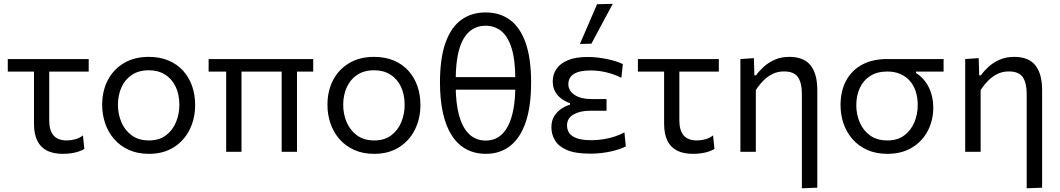

<svg xmlns="http://www.w3.org/2000/svg" viewBox="-20 -812 5668 1027"><path d="M315.8 10.9Q264.9 10.9 230.6 -6.7Q196.4 -24.4 179.1 -60.1Q161.8 -95.9 161.8 -150.5Q161.8 -194 161.8 -236.6Q161.8 -279.2 161.8 -320Q161.8 -360.7 161.8 -398.9Q161.8 -437 161.8 -471.8H243.3Q243.3 -395.9 243.3 -320.3Q243.3 -244.7 243.3 -168.7Q243.3 -114.8 266.2 -87.8Q289.1 -60.8 338.2 -60.8Q359.9 -60.8 383.1 -67.2Q406.2 -73.7 423.6 -87.8L431.1 -15.6Q420 -8.2 402.7 -2.2Q385.4 3.9 363.5 7.4Q341.7 10.9 315.8 10.9ZM21.6 -429.1V-496.2H454.5V-429.1Q397.3 -429.1 339.4 -429.1Q281.5 -429.1 227 -429.1H174.6Z M777 10.9Q715.7 10.9 669 -10.3Q622.2 -31.5 590.5 -68.1Q558.8 -104.7 542.6 -152Q526.5 -199.2 526.5 -251Q526.5 -325.3 556.6 -383.2Q586.8 -441.2 642.8 -474.5Q698.7 -507.8 775.7 -507.8Q835 -507.8 881.1 -488.4Q927.1 -469 959.1 -434Q991 -398.9 1007.4 -352.2Q1023.8 -305.5 1023.8 -251Q1023.8 -177.3 994 -117.9Q964.2 -58.6 908.8 -23.8Q853.3 10.9 777 10.9ZM776.8 -60.8Q831.5 -60.8 867.5 -88Q903.6 -115.2 921.5 -158.6Q939.4 -201.9 939.4 -251Q939.4 -306.9 919.5 -348.5Q899.5 -390.1 862.9 -413.1Q826.4 -436.1 776.5 -436.1Q722.5 -436.1 685.5 -411.5Q648.5 -386.9 629.7 -344.8Q610.8 -302.8 610.8 -251Q610.8 -201.9 629.2 -158.6Q647.6 -115.2 684.5 -88Q721.4 -60.8 776.8 -60.8Z M1095.9 -429.1V-496.2H1655.4V-429.1Q1605.3 -429.1 1554.4 -429.1Q1503.6 -429.1 1455.6 -429.1H1221ZM1189.8 0Q1189.8 -55.3 1189.8 -107.2Q1189.8 -159.1 1189.8 -220.3V-268.8Q1189.8 -312.9 1189.8 -350.6Q1189.8 -388.3 1189.8 -422.2Q1189.8 -456 1189.8 -488.5H1271.8Q1271.8 -440 1271.8 -388.4Q1271.8 -336.9 1271.8 -280.4V-216.7Q1271.8 -158.6 1271.8 -106.6Q1271.8 -54.5 1271.8 0ZM1486.6 0Q1486.6 -25.8 1486.6 -56.2Q1486.6 -86.7 1486.6 -120.3Q1486.6 -153.9 1486.6 -189.7Q1486.6 -221.9 1486.6 -254.7Q1486.6 -287.4 1486.6 -323.3Q1486.6 -359.2 1486.6 -399.9Q1486.6 -440.6 1486.6 -488.5H1568.6V-195.3Q1568.6 -163.4 1568.6 -131.3Q1568.6 -99.2 1568.6 -66.5Q1568.6 -33.9 1568.6 0Z M1982 10.9Q1920.7 10.9 1874 -10.3Q1827.2 -31.5 1795.5 -68.1Q1763.8 -104.7 1747.6 -152Q1731.5 -199.2 1731.5 -251Q1731.5 -325.3 1761.6 -383.2Q1791.8 -441.2 1847.8 -474.5Q1903.7 -507.8 1980.7 -507.8Q2040 -507.8 2086.1 -488.4Q2132.1 -469 2164.1 -434Q2196 -398.9 2212.4 -352.2Q2228.8 -305.5 2228.8 -251Q2228.8 -177.3 2199 -117.9Q2169.2 -58.6 2113.8 -23.8Q2058.3 10.9 1982 10.9ZM1981.8 -60.8Q2036.5 -60.8 2072.5 -88Q2108.6 -115.2 2126.5 -158.6Q2144.4 -201.9 2144.4 -251Q2144.4 -306.9 2124.5 -348.5Q2104.5 -390.1 2067.9 -413.1Q2031.4 -436.1 1981.5 -436.1Q1927.5 -436.1 1890.5 -411.5Q1853.5 -386.9 1834.7 -344.8Q1815.8 -302.8 1815.8 -251Q1815.8 -201.9 1834.2 -158.6Q1852.6 -115.2 1889.5 -88Q1926.4 -60.8 1981.8 -60.8Z M2579.5 10.8Q2519.3 10.8 2473.4 -14.3Q2427.4 -39.3 2396.3 -87.9Q2365.1 -136.6 2349.3 -207.8Q2333.4 -279 2333.4 -371Q2333.4 -500.6 2363 -583.4Q2392.6 -666.2 2447.4 -705.9Q2502.2 -745.5 2577.5 -745.5Q2654.7 -745.5 2709 -704.8Q2763.4 -664 2792.2 -581.1Q2820.9 -498.2 2820.9 -371Q2820.9 -242.8 2791.8 -158Q2762.7 -73.2 2708.5 -31.2Q2654.3 10.8 2579.5 10.8ZM2578.3 -60.1Q2655.5 -60.1 2695.9 -135.5Q2736.4 -210.9 2736.4 -353.3V-384.8Q2736.4 -491 2716.5 -554.5Q2696.5 -617.9 2660.9 -646.1Q2625.3 -674.3 2578.4 -674.3Q2526.8 -674.3 2490.9 -643.3Q2454.9 -612.2 2436.3 -548.1Q2417.6 -484 2417.6 -384.8V-353.8Q2417.6 -259.2 2435.9 -193.6Q2454.2 -128 2490 -94Q2525.8 -60.1 2578.3 -60.1ZM2365.4 -332.2V-399.3H2790.7V-332.2Z M3135.7 9.9Q3056.2 9.9 3011.2 -10.2Q2966.1 -30.2 2947.8 -62.5Q2929.4 -94.7 2929.4 -130.7Q2929.4 -167.9 2945.8 -192.7Q2962.1 -217.5 2985.3 -232.1Q3008.6 -246.7 3029.1 -252.1V-260.1Q3007 -267.4 2985.5 -282.2Q2964.1 -297 2950.3 -320.4Q2936.6 -343.9 2936.6 -377.2Q2936.6 -413.8 2956.4 -443.2Q2976.2 -472.7 3017.6 -490Q3058.9 -507.3 3123.6 -507.3Q3150.1 -507.3 3176.9 -504.1Q3203.7 -501 3228.8 -495.7Q3253.9 -490.5 3275.1 -483.6Q3296.4 -476.8 3311.6 -469.2L3303.7 -395.9Q3274.9 -410.4 3246.1 -419.1Q3217.4 -427.7 3190.3 -431.5Q3163.2 -435.2 3138.6 -435.2Q3080.1 -435.2 3050.1 -416.7Q3020.1 -398.2 3020.1 -361.2Q3020.1 -327.6 3052.8 -304.8Q3085.4 -282 3147.2 -282Q3168.8 -282 3187.7 -282Q3206.6 -282 3224.4 -282V-219.6Q3203.7 -219.6 3182.7 -219.6Q3161.8 -219.6 3135.5 -219.6Q3082.4 -219.6 3047.7 -199.7Q3013 -179.8 3013 -140.7Q3013 -118.6 3024.8 -100.8Q3036.5 -83 3065.1 -72.6Q3093.7 -62.1 3144.4 -62.1Q3178.6 -62.1 3211 -67.7Q3243.4 -73.3 3271.4 -82.8Q3299.4 -92.4 3320.1 -104L3327.4 -28.8Q3314.8 -22.2 3295.7 -15.5Q3276.7 -8.7 3252 -2.9Q3227.3 2.9 3198.1 6.4Q3168.9 9.9 3135.7 9.9ZM3082 -577Q3105.1 -630.3 3128 -683.6Q3151 -736.9 3173.6 -789.4L3257.7 -791.5Q3238.3 -755.5 3219.1 -719.8Q3200 -684.1 3181.1 -648.9Q3162.2 -613.7 3143.3 -578.2Z M3686.3 10.9Q3635.4 10.9 3601.1 -6.7Q3566.9 -24.4 3549.6 -60.1Q3532.3 -95.9 3532.3 -150.5Q3532.3 -194 3532.3 -236.6Q3532.3 -279.2 3532.3 -320Q3532.3 -360.7 3532.3 -398.9Q3532.3 -437 3532.3 -471.8H3613.8Q3613.8 -395.9 3613.8 -320.3Q3613.8 -244.7 3613.8 -168.7Q3613.8 -114.8 3636.7 -87.8Q3659.6 -60.8 3708.7 -60.8Q3730.4 -60.8 3753.6 -67.2Q3776.7 -73.7 3794.1 -87.8L3801.6 -15.6Q3790.5 -8.2 3773.2 -2.2Q3755.9 3.9 3734 7.4Q3712.2 10.9 3686.3 10.9ZM3392.1 -429.1V-496.2H3825V-429.1Q3767.8 -429.1 3709.9 -429.1Q3652 -429.1 3597.5 -429.1H3545.1Z M4269.2 195.1Q4269.2 169.4 4269.2 140.6Q4269.2 111.8 4269.2 80.8Q4269.2 49.8 4269.2 16.7Q4269.2 -16.5 4269.2 -50.8Q4269.2 -115.4 4269.2 -180Q4269.2 -244.7 4269.2 -309.3Q4269.2 -368.9 4248.2 -399.4Q4227.2 -429.9 4173.4 -429.9Q4139.8 -429.9 4112.5 -416.4Q4085.1 -402.9 4062.9 -380.3Q4040.7 -357.7 4022.9 -330.2V-215.3Q4022.9 -156.8 4022.9 -106Q4022.9 -55.3 4022.9 0H3940.3Q3940.3 -55.3 3940.3 -106.4Q3940.3 -157.6 3940.3 -218.8V-268.8Q3940.3 -324 3940.3 -381.4Q3940.3 -438.9 3940.3 -496.2L4012.5 -501.1L4015.2 -409.2H4024.2Q4040.1 -431.7 4065 -454.5Q4089.9 -477.3 4124 -492.5Q4158.2 -507.8 4202 -507.8Q4279.7 -507.8 4315.7 -462.4Q4351.7 -417 4351.7 -330.4Q4351.7 -276.2 4351.7 -230.1Q4351.7 -184 4351.7 -147.3V-59.3Q4351.7 6.3 4351.7 67.5Q4351.7 128.7 4351.7 192Z M4726.5 10.9Q4665.6 10.9 4618.8 -10.1Q4572.1 -31.1 4540.2 -67.5Q4508.3 -104 4492.1 -150.9Q4476 -197.8 4476 -249.5Q4476 -324.2 4505.3 -379.6Q4534.7 -435 4590.4 -465.6Q4646.1 -496.2 4724.9 -496.2Q4755 -496.2 4778.3 -496.2Q4801.6 -496.2 4828.9 -496.2Q4856.3 -496.2 4898.1 -496.2H5027.2V-429.1Q4993.5 -429.1 4956.5 -429.1Q4919.5 -429.1 4879.9 -429.1V-421.1Q4902.5 -407.3 4919.6 -387.6Q4936.7 -368 4948.4 -344.3Q4960.1 -320.7 4966.1 -293.9Q4972.1 -267.1 4972.1 -238Q4972.1 -168.4 4942.6 -111.9Q4913 -55.4 4857.9 -22.3Q4802.8 10.9 4726.5 10.9ZM4726.3 -60.8Q4781 -60.8 4817 -87.8Q4853.1 -114.9 4871 -158.2Q4888.9 -201.4 4888.9 -250.2Q4888.9 -290 4878.2 -322.8Q4867.4 -355.7 4846.5 -379.5Q4825.6 -403.3 4795.4 -416.4Q4765.1 -429.4 4726 -429.4Q4672 -429.4 4635 -405.8Q4598 -382.2 4579.2 -341.5Q4560.3 -300.7 4560.3 -248.7Q4560.3 -200.3 4578.7 -157.2Q4597.1 -114.2 4634 -87.5Q4670.9 -60.8 4726.3 -60.8Z M5471.7 195.1Q5471.7 169.4 5471.7 140.6Q5471.7 111.8 5471.7 80.8Q5471.7 49.8 5471.7 16.7Q5471.7 -16.5 5471.7 -50.8Q5471.7 -115.4 5471.7 -180Q5471.7 -244.7 5471.7 -309.3Q5471.7 -368.9 5450.7 -399.4Q5429.7 -429.9 5375.9 -429.9Q5342.3 -429.9 5315 -416.4Q5287.6 -402.9 5265.4 -380.3Q5243.2 -357.7 5225.4 -330.2V-215.3Q5225.4 -156.8 5225.4 -106Q5225.4 -55.3 5225.4 0H5142.8Q5142.8 -55.3 5142.8 -106.4Q5142.8 -157.6 5142.8 -218.8V-268.8Q5142.8 -324 5142.8 -381.4Q5142.8 -438.9 5142.8 -496.2L5215 -501.1L5217.7 -409.2H5226.7Q5242.6 -431.7 5267.5 -454.5Q5292.4 -477.3 5326.5 -492.5Q5360.7 -507.8 5404.5 -507.8Q5482.2 -507.8 5518.2 -462.4Q5554.2 -417 5554.2 -330.4Q5554.2 -276.2 5554.2 -230.1Q5554.2 -184 5554.2 -147.3V-59.3Q5554.2 6.3 5554.2 67.5Q5554.2 128.7 5554.2 192Z"/></svg>

Font: Commissioner Thin
Style: Regular
Weight: 100
Designer: Kostas Bartsokas
Foundry: Kostas Bartsokas
Version: Version 1.001;gftools[0.9.23]